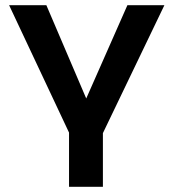

<svg xmlns="http://www.w3.org/2000/svg" viewBox="-20 -517 667 737"><path d="M245 200V-8L15 -497H158L311 -139L469 -497H611L375 -6V200Z"/></svg>

Font: Syne Modified
Style: Bold
Weight: 700
Designer: Lucas Descroix
Foundry: Bonjour Monde
Version: Version 2.200